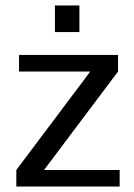

<svg xmlns="http://www.w3.org/2000/svg" viewBox="-20 -686 494 706"><path d="M182 -666H272V-568H182ZM40 -61 312 -423H50V-484H414V-423L142 -61H420V0H40Z"/></svg>

Font: Play
Style: Regular
Weight: 400
Designer: Jonas Hecksher (Cyrillic expansion: Cyreal)
Foundry: Jonas Hecksher, Playtype, e-types AS
Version: Version 2.101; ttfautohint (v1.5.65-e2d9)